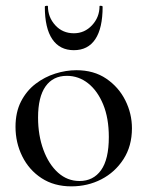

<svg xmlns="http://www.w3.org/2000/svg" viewBox="-20 -648 522 681"><path d="M233 13Q172 13 127.5 -16Q83 -45 59 -93.5Q35 -142 35 -198Q35 -250 54.5 -288Q74 -326 106 -350.5Q138 -375 176 -387Q214 -399 251 -399Q313 -399 357 -369Q401 -339 424.5 -292Q448 -245 448 -193Q448 -130 418 -83.5Q388 -37 339.5 -12Q291 13 233 13ZM262 -6Q311 -6 338.5 -44.5Q366 -83 366 -162Q366 -229 346 -277.5Q326 -326 292.5 -352.5Q259 -379 217 -379Q168 -379 141.5 -341.5Q115 -304 115 -231Q115 -168 134 -116.5Q153 -65 186 -35.5Q219 -6 262 -6ZM139 -624Q139 -627 144.5 -627.5Q150 -628 150 -626Q150 -587 176 -558.5Q202 -530 242 -530Q280 -530 306.5 -558.5Q333 -587 333 -626Q333 -628 338.5 -627.5Q344 -627 344 -624Q344 -548 318 -509Q292 -470 242 -470Q192 -470 165.5 -509Q139 -548 139 -624Z"/></svg>

Font: Cormorant Garamond Light Medium
Style: Regular
Weight: 500
Version: Version 4.001